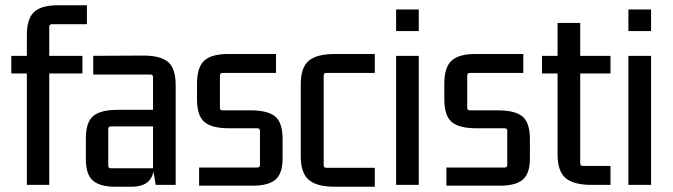

<svg xmlns="http://www.w3.org/2000/svg" viewBox="-20 -702 2556 729"><path d="M310 -610H177Q167 -610 167 -600V-476L153 -490H293V-423H153L167 -437V0H82V-437L96 -423H23V-490H96L82 -476V-569Q82 -633 111 -658Q140 -683 205 -682H310Z M478 7H418Q360 7 333 -16Q306 -39 306 -98V-176Q306 -238 334 -261.5Q362 -285 427 -285H572V-222H401Q391 -222 391 -212V-73Q391 -63 401 -63H561V-409Q561 -419 551 -419H334V-490L524 -491Q590 -491 618.5 -466.5Q647 -442 647 -378V0H571L561 -63L567 -88Q567 -40 546.5 -16.5Q526 7 478 7Z M940 3H736V-66H957Q967 -66 967 -76V-205Q967 -215 957 -215H849Q784 -215 756 -239Q728 -263 728 -325V-384Q728 -448 757 -473Q786 -498 851 -497H1028V-425H825Q815 -425 815 -415V-293Q815 -283 825 -283H932Q997 -283 1025 -259.5Q1053 -236 1053 -174V-101Q1053 -43 1026 -20Q999 3 940 3Z M1403 7H1251Q1183 7 1152.5 -19Q1122 -45 1122 -108V-382Q1122 -446 1152.5 -471.5Q1183 -497 1251 -497H1403V-425H1218Q1209 -425 1209 -415V-75Q1209 -65 1218 -65H1403Z M1570 0H1484V-490H1570ZM1570 -584H1484V-666H1570Z M1879 3H1675V-66H1896Q1906 -66 1906 -76V-205Q1906 -215 1896 -215H1788Q1723 -215 1695 -239Q1667 -263 1667 -325V-384Q1667 -448 1696 -473Q1725 -498 1790 -497H1967V-425H1764Q1754 -425 1754 -415V-293Q1754 -283 1764 -283H1871Q1936 -283 1964 -259.5Q1992 -236 1992 -174V-101Q1992 -43 1965 -20Q1938 3 1879 3Z M2298 -490V-423H2173L2183 -433V-82Q2183 -72 2193 -72H2298V0H2226Q2158 0 2127.5 -26Q2097 -52 2097 -115V-433L2107 -423H2038V-490H2107L2097 -480V-615H2183V-480L2173 -490Z M2452 0H2366V-490H2452ZM2452 -584H2366V-666H2452Z"/></svg>

Font: Gemunu Libre ExtraLight Medium
Style: Regular
Weight: 500
Version: Version 1.100